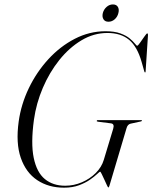

<svg xmlns="http://www.w3.org/2000/svg" viewBox="-20 -858 704 888"><path d="M468 -713.5Q509.5 -713.5 536.8 -703.5Q564 -693.5 579.8 -680.2Q595.5 -667 603.5 -656.8Q611.5 -646.5 614.5 -646.5Q618 -646.5 628 -660.8Q638 -675 648 -689.2Q658 -703.5 660.5 -703.5Q664.5 -703.5 664.5 -697L653.5 -528.5Q653.5 -523 651 -523Q648.5 -523 647 -529L635 -571.5Q615 -642 577 -673.8Q539 -705.5 477 -705.5Q413.5 -705.5 356.8 -671.5Q300 -637.5 254.2 -580.2Q208.5 -523 178 -451.5Q147.5 -380 137 -304.5Q122 -195 136 -127.8Q150 -60.5 187.5 -29.8Q225 1 281.5 1Q321.5 1 358.8 -15Q396 -31 423 -58Q450 -85 460 -118.5L503.5 -262.5Q510.5 -285.5 493 -287.5L434 -295Q426.5 -296 427.5 -299Q427.5 -302.5 432 -302.5H633Q636.5 -302.5 636.5 -300Q636 -297 630 -296L584 -286Q570.5 -283 565.5 -266L486 1.5Q484 9 480.5 9Q479.5 9 474.2 -2Q469 -13 462.5 -27.5Q456 -42 450.5 -53Q445 -64 443.5 -64Q440.5 -64 428.8 -52.8Q417 -41.5 396.2 -27Q375.5 -12.5 345.5 -1.2Q315.5 10 276 10Q204.5 10 152.2 -24.8Q100 -59.5 76.2 -127.8Q52.5 -196 66.5 -296.5Q77.5 -375.5 113.2 -450Q149 -524.5 203.5 -584Q258 -643.5 325.8 -678.5Q393.5 -713.5 468 -713.5ZM481.5 -757.5Q465.5 -757.5 458.5 -769Q451.5 -780.5 455.5 -797.5Q460 -814.5 473 -826Q486 -837.5 502 -837.5Q518.5 -837.5 525.2 -826Q532 -814.5 527.5 -797.5Q523.5 -780.5 510.8 -769Q498 -757.5 481.5 -757.5Z"/></svg>

Font: Fraunces 144pt S000 Light
Style: Italic
Weight: 300
Italic angle: -16°
Version: Version 1.000; ttfautohint (v1.8.3)